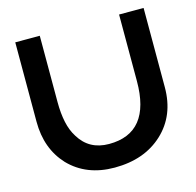

<svg xmlns="http://www.w3.org/2000/svg" viewBox="-99 -749 889 870"><g transform="rotate(-15 345.5 -313.5)"><path d="M648 -274Q648 -142 561.5 -61.5Q475 19 335 19Q203 19 122 -65Q84 -106 65 -158Q46 -210 46 -274V-646H161V-334Q161 -282 170 -240Q179 -198 199 -167Q245 -91 338 -91Q533 -91 533 -334V-646H648Z"/></g></svg>

Font: RailwayN12
Style: Semibold
Weight: 400
Version: 1999; 1.0, initial release  Kernus: V2.0